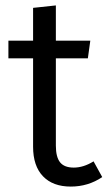

<svg xmlns="http://www.w3.org/2000/svg" viewBox="-20 -676 397 708"><path d="M325 -81 357 -23Q305 12 241 12Q175 12 138.5 -26Q102 -64 102 -135V-461H11V-526H102V-647L186 -656V-526H313L304 -461H186V-139Q186 -97 201.5 -77.5Q217 -58 252 -58Q288 -58 325 -81Z"/></svg>

Font: FiraSans
Style: Regular
Weight: 350
Designer: Carrois Corporate & Edenspiekermann AG
Foundry: Carrois Corporate GbR & Edenspiekermann AG
Version: Version 3.106;PS 003.106;hotconv 1.0.70;makeotf.lib2.5.58329